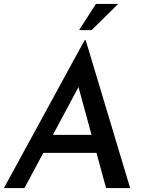

<svg xmlns="http://www.w3.org/2000/svg" viewBox="-21 -961 741 981"><path d="M104 0H-1L411 -755H417L644 0H521L361 -586L444 -636ZM227 -272H486L510 -180H184ZM583 -941 447 -807H383L469 -941Z"/></svg>

Font: Josefin Sans Thin Medium
Style: Italic
Weight: 500
Italic angle: -7°
Version: Version 2.000